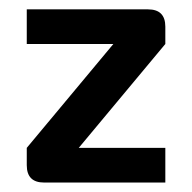

<svg xmlns="http://www.w3.org/2000/svg" viewBox="-20 -447 406 406"><path d="M36.6 -427.2H293Q329.6 -427.2 329.6 -390.6V-354L146.5 -134.3H329.6V-61H73.2Q36.6 -61 36.6 -97.7V-134.3L219.7 -354H36.6Z"/></svg>

Font: BabelStone Khitan Seals
Style: Regular
Weight: 400
Designer: Andrew West
Foundry: BabelStone
Version: Version 1.004